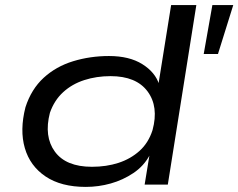

<svg xmlns="http://www.w3.org/2000/svg" viewBox="-20 -725 936 754"><path d="M317 9Q220 9 159 -32Q98 -73 77.5 -143.5Q57 -214 80 -304Q103 -375 151.5 -419.5Q200 -464 267 -484.5Q334 -505 408 -505Q488 -505 539 -473Q590 -441 605 -393H602L652 -705H751L639 0H548L567 -116H568Q545 -73 504 -45.5Q463 -18 415 -4.5Q367 9 317 9ZM341 -70Q398 -70 445.5 -85.5Q493 -101 528 -132.5Q563 -164 579 -214Q604 -306 559.5 -366Q515 -426 414 -426Q359 -426 311 -410.5Q263 -395 228 -363Q193 -331 176 -282Q152 -189 195.5 -129.5Q239 -70 341 -70ZM780 -513 814 -705H896L836 -513Z"/></svg>

Font: Nunito Sans 7pt Expanded
Style: Italic
Weight: 400
Width: 7
Italic angle: -9°
Designer: Vernon Adams
Foundry: Vernon Adams
Version: Version 3.101;gftools[0.9.27]